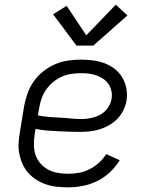

<svg xmlns="http://www.w3.org/2000/svg" viewBox="-20 -793 640 821"><path d="M271 8Q247 8 223 5.5Q199 3 177 -4.5Q155 -12 136 -24Q117 -36 102 -52.5Q87 -69 77.5 -89.5Q68 -110 63 -133Q58 -156 59.5 -180Q61 -204 65 -228L83 -338Q88 -366 97.5 -393Q107 -420 124 -444.5Q141 -469 165 -488Q189 -507 216 -518.5Q243 -530 271 -534Q299 -538 327 -538Q353 -538 379 -534.5Q405 -531 428.5 -522Q452 -513 471.5 -497.5Q491 -482 503.5 -460.5Q516 -439 520.5 -413.5Q525 -388 521 -362Q517 -341 507 -320.5Q497 -300 481 -284Q465 -268 445.5 -257Q426 -246 404.5 -239.5Q383 -233 361.5 -231Q340 -229 319 -229Q296 -229 272.5 -230Q249 -231 225.5 -232Q202 -233 178.5 -235Q155 -237 132 -242L128 -218Q125 -196 125 -173.5Q125 -151 132 -130.5Q139 -110 153 -94Q167 -78 185.5 -68Q204 -58 226 -54Q248 -50 271 -50Q294 -50 317 -54Q340 -58 362 -69Q384 -80 402.5 -96.5Q421 -113 434 -134L492 -108Q475 -80 450 -56.5Q425 -33 395 -18.5Q365 -4 333.5 2Q302 8 271 8ZM329 -284Q342 -284 356 -286Q370 -288 383.5 -292Q397 -296 409.5 -303Q422 -310 432 -320.5Q442 -331 448.5 -344Q455 -357 457 -370Q460 -387 456.5 -403.5Q453 -420 444 -433.5Q435 -447 421.5 -456Q408 -465 393 -470.5Q378 -476 361 -478Q344 -480 327 -480Q306 -480 285 -477Q264 -474 244 -465Q224 -456 206.5 -441.5Q189 -427 176.5 -408.5Q164 -390 157 -369.5Q150 -349 147 -328L142 -300Q165 -295 188 -293Q211 -291 235 -290Q259 -289 282 -286.5Q305 -284 329 -284ZM307 -598 207 -732 265 -768 349 -642 475 -773 525 -727 379 -598Z"/></svg>

Font: Iosevka Curly Light Extended
Style: Italic
Weight: 300
Width: 7
Italic angle: -9°
Monospace: yes
Designer: Belleve Invis
Foundry: Belleve Invis
Version: Version 11.1.0; ttfautohint (v1.8.3)